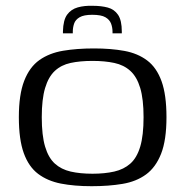

<svg xmlns="http://www.w3.org/2000/svg" viewBox="-20 -635 639 662"><path d="M296 7Q236 7 190 -2Q144 -11 111.5 -35.5Q79 -60 62 -107Q45 -154 45 -231Q45 -309 63.5 -356.5Q82 -404 116 -428Q150 -452 197.5 -460Q245 -468 304 -468Q363 -468 409 -459.5Q455 -451 487.5 -426.5Q520 -402 537 -355Q554 -308 554 -231Q554 -152 535.5 -105Q517 -58 483.5 -33.5Q450 -9 402.5 -1Q355 7 296 7ZM299 -36Q341 -36 374 -43.5Q407 -51 429.5 -71Q452 -91 463.5 -129.5Q475 -168 475 -231Q475 -293 463.5 -331.5Q452 -370 429.5 -390.5Q407 -411 374 -418Q341 -425 299 -425Q256 -425 223.5 -418Q191 -411 169 -390.5Q147 -370 135.5 -331.5Q124 -293 124 -231Q124 -168 135.5 -129.5Q147 -91 169 -71Q191 -51 223.5 -43.5Q256 -36 299 -36ZM197 -520V-527Q198 -566 211.5 -584.5Q225 -603 248 -609.5Q271 -616 300 -615Q329 -615 351.5 -609Q374 -603 387 -584Q400 -565 400 -526V-520H368V-525Q368 -540 363 -553.5Q358 -567 343.5 -575.5Q329 -584 298 -584Q269 -584 254.5 -575.5Q240 -567 235.5 -553.5Q231 -540 231 -526V-520Z"/></svg>

Font: Genos
Style: Regular
Weight: 400
Designer: Robert E. Leuschke
Foundry: Robert E. Leuschke
Version: Version 1.010